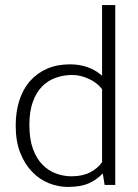

<svg xmlns="http://www.w3.org/2000/svg" viewBox="-20 -730 543 758"><path d="M383 -710H435V0H393L386 -44H384Q363 -21 331 -6.5Q299 8 248 8Q210 8 173.5 -6.5Q137 -21 107.5 -51Q78 -81 60 -126.5Q42 -172 42 -234Q42 -289 56.5 -334Q71 -379 99 -410.5Q127 -442 166.5 -459Q206 -476 256 -476Q332 -476 383 -431ZM383 -378Q363 -404 330 -419Q297 -434 265 -434Q232 -434 201.5 -423.5Q171 -413 147.5 -390Q124 -367 110 -329Q96 -291 96 -237Q96 -181 110 -142.5Q124 -104 147.5 -80Q171 -56 201 -45Q231 -34 263 -34Q306 -34 336.5 -50Q367 -66 383 -90Z"/></svg>

Font: Mukta Vaani ExtraLight
Style: Regular
Weight: 275
Designer: Noopur Datye, Girish Dalvi, Yashodeep Gholap, Pallavi Karambelkar
Foundry: Ek Type
Version: Version 2.538;PS 1.000;hotconv 16.6.51;makeotf.lib2.5.65220;